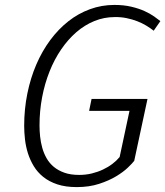

<svg xmlns="http://www.w3.org/2000/svg" viewBox="-20 -741 664 771"><path d="M519 -95.2Q511.7 -85.4 493.4 -67.9Q475.1 -50.3 446.3 -33Q417.5 -15.6 377.9 -2.7Q338.4 10.3 288.1 10.3Q243.2 10.3 210.2 -0.7Q177.2 -11.7 153.8 -30.5Q130.4 -49.3 115.5 -74Q100.6 -98.6 92 -126Q83.5 -153.3 80.3 -181.6Q77.1 -210 77.1 -235.4Q77.1 -302.7 89.8 -365.2Q102.5 -427.7 125.7 -481.7Q148.9 -535.6 181.6 -579.8Q214.4 -624 254.4 -655.5Q294.4 -687 341.3 -704.1Q388.2 -721.2 439 -721.2Q477.1 -721.2 507.1 -714.1Q537.1 -707 559.8 -696.8Q582.5 -686.5 598.4 -675.3Q614.3 -664.1 624 -656.2L597.2 -617.7Q583.5 -628.4 566.9 -638.4Q550.3 -648.4 530.5 -656Q510.7 -663.6 488.3 -668.2Q465.8 -672.9 440.4 -672.4Q397.9 -672.4 358.9 -656.5Q319.8 -640.6 286.4 -611.6Q252.9 -582.5 225.6 -542.5Q198.2 -502.4 179 -454.1Q159.7 -405.8 149.2 -350.8Q138.7 -295.9 138.7 -237.3Q138.7 -215.8 141.1 -192.6Q143.6 -169.4 149.7 -147.5Q155.8 -125.5 167 -105.7Q178.2 -85.9 196 -71Q213.9 -56.2 238.8 -47.4Q263.7 -38.6 297.9 -38.6Q324.2 -38.6 348.4 -44.4Q372.6 -50.3 393.3 -60.1Q414.1 -69.8 431.2 -82.8Q448.2 -95.7 460.4 -110.4L500 -295.9H337.9L347.7 -343.8H572.3Z"/></svg>

Font: Ufes Sans Light
Style: Italic
Weight: 200
Designer: Ricardo Esteves & Thais Bronze
Foundry: ProDesignUfes - Ricardo Esteves, Thais Bronze
Version: Version 2.0